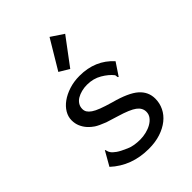

<svg xmlns="http://www.w3.org/2000/svg" viewBox="-206 -800 911 911"><g transform="rotate(-45 250.0 -344.5)"><path d="M432 -396 390 -333Q385 -334 385 -341Q385 -348 383 -351Q365 -374 332 -393.5Q299 -413 257 -413Q238 -413 220.5 -408.5Q203 -404 189.5 -396Q176 -388 168 -375.5Q160 -363 160 -347Q160 -335 166 -325.5Q172 -316 185 -307Q198 -298 221.5 -289Q245 -280 283 -269Q369 -246 404.5 -214.5Q440 -183 440 -137Q440 -107 427 -80Q414 -53 389 -33Q364 -13 329 -1.5Q294 10 250 10Q135 10 57 -62L98 -134Q101 -131 102 -124.5Q103 -118 109 -109Q115 -100 131 -88.5Q147 -77 180 -63Q195 -56 214 -53Q233 -50 252 -50Q272 -50 292.5 -55Q313 -60 329.5 -69.5Q346 -79 356 -92.5Q366 -106 366 -123Q366 -149 342 -167Q318 -185 254 -204Q210 -217 196 -222Q160 -236 144 -246.5Q128 -257 115 -271.5Q102 -286 94 -304.5Q86 -323 86 -345Q86 -369 99 -391Q112 -413 135.5 -430Q159 -447 191.5 -457.5Q224 -468 262 -468Q367 -468 432 -396ZM292 -699 355 -657 254 -522 204 -552Z"/></g></svg>

Font: Inconsolata
Style: Regular
Weight: 400
Designer: Raph Levien, Kirill Tkachev
Foundry: Cyreal
Version: Version 1.013